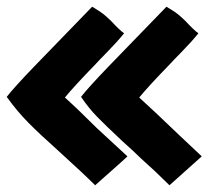

<svg xmlns="http://www.w3.org/2000/svg" viewBox="-21 -550 624 571"><path d="M262 1Q227 -34 152 -102Q96 -152 62.5 -186Q29 -220 -1 -262Q20 -289 80.5 -352Q141 -415 253 -530Q282 -513 294.5 -501.5Q307 -490 309 -488Q336 -459 348 -451Q328 -426 299 -396.5Q270 -367 264 -360Q199 -293 172 -260Q208 -228 266 -170L358 -85L343 -71ZM397 -80Q379 -98 341 -132Q294 -176 268.5 -202Q243 -228 220 -262Q241 -289 301.5 -352Q362 -415 474 -530Q503 -513 515.5 -501.5Q528 -490 530 -488Q557 -459 569 -451Q549 -426 520 -396.5Q491 -367 485 -360Q420 -293 393 -260Q434 -223 510 -150L579 -85L483 1Q442 -40 397 -80Z"/></svg>

Font: Londrina Solid Black
Style: Regular
Weight: 900
Designer: Marcelo Magalhaes
Foundry: Marcelo Magalhães
Version: Version 1.002